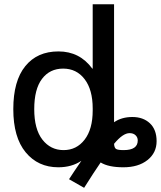

<svg xmlns="http://www.w3.org/2000/svg" viewBox="-20 -770 752 895"><path d="M410.2 -450.2H412.1V-750H511.7V-200.2Q546.9 -224.6 597.2 -224.6Q647.5 -224.6 678.7 -195.3Q710 -166 710 -111.8Q710 -57.6 667.5 -23.9Q625 9.8 555.2 9.8Q485.4 9.8 449.2 -12.7Q418.9 31.2 372.1 105.5L301.8 65.4Q323.2 32.2 359.4 -20.5Q314.5 9.8 252 9.8Q157.2 9.8 99.6 -60.1Q42 -129.9 42 -261.2Q42 -392.6 97.7 -461.4Q153.3 -530.3 252.4 -530.3Q351.6 -530.3 410.2 -450.2ZM412.1 -254.9V-264.6Q412.1 -351.6 374.5 -400.9Q336.9 -450.2 274.4 -450.2Q211.9 -450.2 175.8 -402.3Q139.6 -354.5 139.6 -261.2Q139.6 -168 177.7 -119.1Q215.8 -70.3 276.4 -70.3Q336.9 -70.3 374.5 -119.1Q412.1 -168 412.1 -254.9ZM511.7 -99.6Q512.7 -81.1 521 -75.7Q529.3 -70.3 556.6 -70.3Q622.1 -70.3 622.1 -115.2Q622.1 -129.9 611.8 -139.6Q601.6 -149.4 584 -149.4Q552.7 -149.4 511.7 -99.6Z"/></svg>

Font: GenEi M Gothic v2 Medium
Style: Regular
Weight: 500
Version: Version 2.0